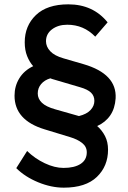

<svg xmlns="http://www.w3.org/2000/svg" viewBox="-20 -731 589 885"><path d="M274 134Q216 134 155.5 109Q95 84 55 44L105 -35Q141 0 186.5 21.5Q232 43 273 43Q323 43 351.5 24.5Q380 6 380 -29Q380 -55 358.5 -72Q337 -89 303 -99L185 -135Q47 -177 47 -290Q47 -334 69 -370Q91 -406 133 -426Q116 -445 105 -472.5Q94 -500 94 -536Q94 -612 145.5 -661.5Q197 -711 295 -711Q409 -711 476 -628L419 -562Q366 -617 290 -617Q248 -617 220 -596Q192 -575 192 -541Q192 -516 211.5 -495Q231 -474 273 -462L366 -435Q519 -390 513 -278Q510 -231 488 -199Q466 -167 428 -150Q450 -131 464 -104Q478 -77 478 -41Q478 35 426.5 84.5Q375 134 274 134ZM330 -200Q337 -198 344 -196Q380 -205 397.5 -224Q415 -243 415 -266Q415 -289 399.5 -304Q384 -319 349 -329L220 -367Q216 -368 212 -370Q185 -362 169.5 -343.5Q154 -325 154 -300Q154 -276 173 -257.5Q192 -239 235 -227Z"/></svg>

Font: Lexend Deca
Style: Regular
Weight: 400
Designer: Bonnie Shaver-Troup, Thomas Jockin
Foundry: Lexend
Version: Version 1.008; ttfautohint (v1.8.4.7-5d5b)